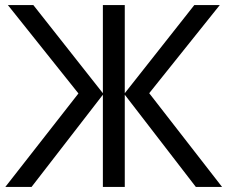

<svg xmlns="http://www.w3.org/2000/svg" viewBox="-20 -734 894 754"><path d="M288 -367 11 -714H111L384 -368V-714H470V-368L743 -714H843L566 -368L852 0H749L470 -362V0H384V-362L104 0H1Z"/></svg>

Font: TSCustom
Style: Regular
Weight: 400
Designer: Monotype Design Team
Foundry: Monotype Imaging Inc.
Version: Version 2.004; ttfautohint (v1.8.3) -l 8 -r 50 -G 200 -x 14 